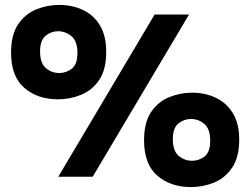

<svg xmlns="http://www.w3.org/2000/svg" viewBox="-20 -719 1018 781"><path d="M216 -315Q133 -315 79 -361.5Q25 -408 25 -505Q25 -578 54 -620.5Q83 -663 128 -681Q173 -699 220 -699Q275 -699 318.5 -678Q362 -657 387 -615Q412 -573 412 -508Q412 -435 383 -393Q354 -351 309 -333Q264 -315 216 -315ZM217 0 609 -660H749L357 0ZM221 -422Q249 -422 272 -439.5Q295 -457 295 -504Q295 -552 270.5 -572Q246 -592 216 -592Q188 -592 165.5 -573.5Q143 -555 143 -510Q143 -462 166.5 -442Q190 -422 221 -422ZM757 42Q674 42 620 -4.5Q566 -51 566 -148Q566 -222 595 -264Q624 -306 669 -324Q714 -342 761 -342Q815 -342 858.5 -321Q902 -300 927.5 -258Q953 -216 953 -151Q953 -79 924 -36.5Q895 6 850 24Q805 42 757 42ZM761 -65Q789 -65 812 -82.5Q835 -100 835 -147Q835 -195 811 -215Q787 -235 757 -235Q728 -235 705.5 -216.5Q683 -198 683 -153Q683 -105 707 -85Q731 -65 761 -65Z"/></svg>

Font: Bricolage Grotesque 12pt Bricolage Grotesque 10pt Regular
Style: Bold
Weight: 700
Designer: Mathieu Triay
Foundry: Atelier Triay
Version: Version 1.001; ttfautohint (v1.8.4.7-5d5b);gftools[0.9.33.de